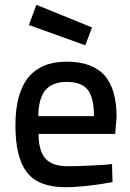

<svg xmlns="http://www.w3.org/2000/svg" viewBox="-20 -766 541 797"><path d="M261 -76Q295 -76 341 -78Q387 -80 416 -82L445 -85L447 -10Q333 11 248 11Q138 10 91 -51.5Q44 -113 44 -246Q44 -510 257 -510Q362 -510 413 -454Q464 -398 464 -279L458 -210H140Q140 -141 168 -108.5Q196 -76 261 -76ZM139 -284H370Q370 -361 344 -393.5Q318 -426 257 -426Q198 -426 169 -392.5Q140 -359 139 -284ZM131 -746 362 -652 334 -578 100 -662Z"/></svg>

Font: TitilliumText22L Lt
Style: Medium
Weight: 500
Designer: Campivisivi
Foundry: Campivisivi
Version: 1.000